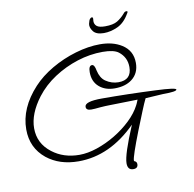

<svg xmlns="http://www.w3.org/2000/svg" viewBox="-81 -679 901 893"><g transform="rotate(-10 369.5 -232.5)"><path d="M478 132Q451 132 451 100Q451 59 507 -73Q382 52 234 52Q144 52 84 4Q19 -49 19 -136Q19 -237 103 -328Q140 -368 194 -399.5Q248 -431 309 -449Q370 -467 425 -467Q486 -467 527 -441Q575 -411 575 -353Q575 -304 540 -277Q509 -253 458 -253Q413 -253 384.5 -278Q356 -303 356 -347Q356 -378 372 -378Q384 -378 389 -349Q397 -313 420 -297Q448 -278 480 -278Q542 -278 542 -339Q542 -385 506 -413Q484 -430 431 -430Q371 -430 311.5 -411Q252 -392 200 -358Q148 -324 112 -277Q56 -203 56 -135Q56 -63 115 -18Q168 23 243 23Q282 23 326.5 8Q371 -7 413.5 -32.5Q456 -58 490 -90.5Q524 -123 542 -158Q545 -163 553 -183L415 -180Q409 -180 399.5 -179.5Q390 -179 376 -178Q348 -175 333 -175Q309 -175 309 -192Q309 -217 390 -217Q512 -217 645 -211Q739 -207 739 -198Q739 -188 674 -188Q670 -188 649 -186.5Q628 -185 591 -183Q581 -163 566.5 -127Q552 -91 532 -41Q487 74 487 93Q487 95 488 96Q500 100 500 112Q500 132 478 132ZM453 -515Q417 -515 403 -533.5Q389 -552 392 -569Q396 -587 401 -592Q406 -597 410 -597Q415 -597 415 -589Q415 -586 414.5 -583.5Q414 -581 414 -578Q414 -563 425 -554Q436 -545 464 -545Q502 -545 522 -557Q542 -569 560 -590Q565 -597 573 -597Q578 -597 578 -594Q578 -590 574 -585Q551 -545 518 -530Q485 -515 453 -515Z"/></g></svg>

Font: Petemoss
Style: Regular
Weight: 400
Designer: Robert E. Leuschke
Foundry: Robert E. Leuschke
Version: Version 1.010; ttfautohint (v1.8.3)